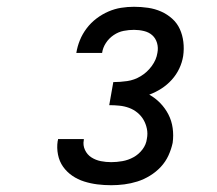

<svg xmlns="http://www.w3.org/2000/svg" viewBox="-20 -863 640 566"><path d="M308 -317Q287 -317 267 -319.5Q247 -322 228 -328Q209 -334 193 -345Q177 -356 166 -371.5Q155 -387 151 -407Q147 -427 150 -447Q151 -449 151 -450.5Q151 -452 151 -453H228Q227 -453 227 -452Q227 -451 227 -450Q224 -435 230.5 -421Q237 -407 249.5 -399Q262 -391 277 -388Q292 -385 308 -385Q324 -385 341 -388Q358 -391 373.5 -399.5Q389 -408 400 -422.5Q411 -437 413 -454Q416 -469 413 -483.5Q410 -498 403 -510Q396 -522 385 -531Q374 -540 360.5 -545Q347 -550 332 -551.5Q317 -553 302 -553L314 -621Q334 -621 355 -624Q376 -627 395 -638.5Q414 -650 427.5 -668.5Q441 -687 444 -707Q447 -722 443 -736Q439 -750 429 -759Q419 -768 404.5 -771.5Q390 -775 375 -775Q360 -775 344.5 -772Q329 -769 315 -759.5Q301 -750 292 -736Q283 -722 281 -707H205Q208 -726 215.5 -744.5Q223 -763 235.5 -779.5Q248 -796 264.5 -808.5Q281 -821 299.5 -829Q318 -837 337 -840Q356 -843 375 -843Q396 -843 416.5 -840Q437 -837 455 -829Q473 -821 487.5 -808Q502 -795 510 -777.5Q518 -760 520.5 -739.5Q523 -719 520 -698Q517 -679 508.5 -661Q500 -643 486.5 -628Q473 -613 456 -602Q439 -591 420 -584Q438 -574 452.5 -559Q467 -544 476.5 -525.5Q486 -507 489 -485.5Q492 -464 489 -442Q485 -423 476.5 -404.5Q468 -386 454 -371Q440 -356 422 -345Q404 -334 385 -328Q366 -322 346.5 -319.5Q327 -317 308 -317Z"/></svg>

Font: Iosevka Slab Extended Oblique
Style: Regular
Weight: 400
Width: 7
Italic angle: -9°
Monospace: yes
Designer: Belleve Invis
Foundry: Belleve Invis
Version: Version 11.1.0; ttfautohint (v1.8.3)